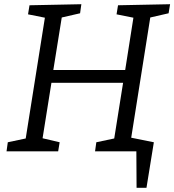

<svg xmlns="http://www.w3.org/2000/svg" viewBox="-20 -718 827 911"><path d="M11 0 17 -43 102 -61 193 -634 113 -650 120 -693 366 -698 360 -655 273 -635 233 -386H574L613 -634L533 -650L540 -693L787 -698L780 -655L693 -635L602 -61L683 -43L676 0H431L437 -43L522 -61L564 -325H224L182 -62L263 -43L256 0ZM628 173 627 0H553L561 -73L710 -43L675 173Z"/></svg>

Font: Bitter
Style: Italic
Weight: 400
Italic angle: -9°
Designer: Sol Matas, and Bitter project Authors
Foundry: Sol Matas
Version: Version 2.001